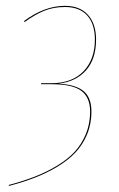

<svg xmlns="http://www.w3.org/2000/svg" viewBox="-20 -547 400 647"><path d="M198.7 -527.3Q249.5 -527.3 276.6 -496.8Q303.7 -466.3 303.7 -413.6Q303.7 -348.1 269.8 -309.8Q235.8 -271.5 176.8 -265.1Q234.9 -262.2 261.5 -240.2Q288.1 -218.3 288.1 -170.9Q288.1 -129.4 273.4 -94.2Q258.8 -59.1 234.1 -33Q209.5 -6.8 173.1 14.9Q136.7 36.6 97.4 51.8Q58.1 66.9 9.8 79.6V76.2Q57.6 63.5 96.2 48.6Q134.8 33.7 170.9 12.2Q207 -9.3 231 -34.9Q254.9 -60.5 269.3 -95.2Q283.7 -129.9 283.7 -170.9Q283.7 -218.8 253.9 -241Q224.1 -263.2 154.3 -263.2H118.2L118.7 -266.6H152.8Q222.7 -266.6 261.2 -306.6Q299.8 -346.7 299.8 -413.6Q299.8 -465.3 274.2 -494.4Q248.5 -523.4 198.7 -523.4Q160.6 -523.4 129.2 -510.7Q97.7 -498 63 -472.7L61 -476.1Q129.9 -527.3 198.7 -527.3Z"/></svg>

Font: Fira Sans Compressed Four
Style: Italic
Weight: 100
Width: 3
Italic angle: -8°
Designer: Carrois Corporate & Edenspiekermann AG
Foundry: Carrois Corporate GbR & Edenspiekermann AG
Version: Version 4.203;PS 004.203;hotconv 1.0.88;makeotf.lib2.5.64775